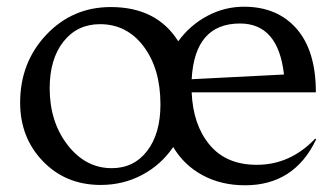

<svg xmlns="http://www.w3.org/2000/svg" viewBox="-20 -540 997 572"><path d="M695 -470Q560 -470 551 -304L826 -318Q809 -470 695 -470ZM280 11Q176 11 108 -59.5Q40 -130 40 -234Q40 -354 118 -436.5Q196 -519 310 -519Q447 -519 511 -417Q546 -465 597.5 -492.5Q649 -520 707 -520Q806 -520 863.5 -454.5Q921 -389 921 -265H551Q555 -168 604.5 -108.5Q654 -49 745 -49Q845 -49 919 -127L922 -125Q857 12 710 12Q639 12 583.5 -18Q528 -48 496 -102Q460 -49 403.5 -19Q347 11 280 11ZM313 -39Q379 -39 418.5 -90.5Q458 -142 458 -229Q458 -335 408 -401.5Q358 -468 278 -468Q210 -468 169 -416Q128 -364 128 -277Q128 -177 181.5 -108Q235 -39 313 -39Z"/></svg>

Font: Coconat
Style: Regular
Weight: 400
Designer: Sara Lavazza
Foundry: Collletttivo
Version: Version 1.000;Glyphs 3.2 (3217)